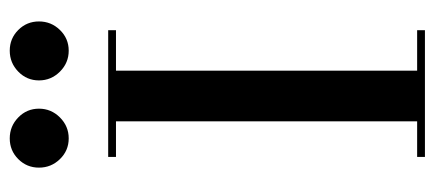

<svg xmlns="http://www.w3.org/2000/svg" viewBox="-269 -623 892 394"><g transform="rotate(-90 177.0 -426.0)"><path d="M125 -634H52V-650H312V-634H229V-16H312V0H52V-16H125ZM227 -749Q209 -767 209 -792Q209 -817 227 -834.5Q245 -852 270 -852Q295 -852 312.5 -834.5Q330 -817 330 -792Q330 -767 312.5 -749Q295 -731 270 -731Q245 -731 227 -749ZM47.5 -749Q30 -767 30 -792Q30 -817 47.5 -834.5Q65 -852 90 -852Q115 -852 133 -834.5Q151 -817 151 -792Q151 -767 133 -749Q115 -731 90 -731Q65 -731 47.5 -749Z"/></g></svg>

Font: Elsie Swash Caps
Style: Regular
Weight: 400
Designer: Alejandro Inler
Foundry: Alejandro Inler
Version: 1.001